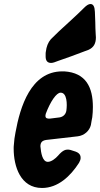

<svg xmlns="http://www.w3.org/2000/svg" viewBox="-20 -928 497 955"><path d="M269 -625C313 -640 357 -656 401 -673L420 -680C447 -692 457 -713 457 -742L456 -758C455 -777 454 -797 454 -816L452 -869C451 -895 444 -908 430 -908C421 -908 411 -902 398 -889L394 -885C357 -848 317 -813 274 -773L233 -733C219 -717 211 -696 208 -671C207 -668 207 -663 207 -657V-647C207 -626 216 -615 234 -615C239 -615 244 -616 250 -618ZM373 -118C378 -127 381 -135 381 -142C381 -149 381 -165 356 -174L331 -182C326 -183 322 -184 318 -184C306 -184 292 -181 269 -154C256 -139 235 -123 218 -123C191 -123 184 -167 181 -200C181 -220 190 -229 210 -232L367 -250C399 -254 425 -277 432 -306C435 -321 436 -333 439 -345C441 -362 442 -379 442 -396C442 -493 408 -566 300 -573H290C133 -573 80 -396 57 -269C53 -249 50 -228 49 -208C48 -201 48 -195 48 -189C48 -100 82 7 189 7C268 7 330 -51 373 -118ZM310 -377C307 -360 295 -347 276 -344L228 -338C217 -338 206 -338 206 -352C206 -355 207 -359 208 -363C231 -424 261 -467 281 -467H282C313 -467 315 -411 310 -377Z"/></svg>

Font: Bangerz
Style: Bold
Weight: 700
Designer: vernon adams
Foundry: Vernon Adams
Version: Version 2.10;December 28, 2023;FontCreator 13.0.0.2683 64-bi